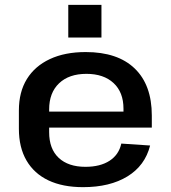

<svg xmlns="http://www.w3.org/2000/svg" viewBox="-20 -764 705 793"><path d="M323 9Q239 9 180 -19Q121 -47 89.5 -101Q58 -155 58 -232V-308Q58 -384 91 -437.5Q124 -491 186 -520Q248 -549 334 -549Q466 -549 536.5 -481Q607 -413 607 -287V-237H160V-303H508L490 -278V-315Q490 -383 449 -421Q408 -459 337 -459Q265 -459 224 -420Q183 -381 183 -312V-218Q183 -149 222.5 -112Q262 -75 333 -75Q394 -75 432.5 -100Q471 -125 481 -171L600 -163Q579 -80 506.5 -35.5Q434 9 323 9ZM399 -744V-609H262V-744Z"/></svg>

Font: Pathway Extreme 28pt SemiBold
Style: Regular
Weight: 600
Designer: Eduardo Rodriguez Tunni
Foundry: Eduardo Rodriguez Tunni
Version: Version 1.001;gftools[0.9.26]